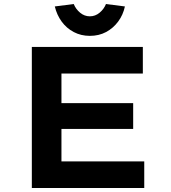

<svg xmlns="http://www.w3.org/2000/svg" viewBox="-20 -933 848 953"><path d="M138 0V-700H689V-568H285V-132H696V0ZM214 -293V-421H641V-293ZM426 -755Q382 -755 346 -774Q310 -793 286 -826Q262 -859 252 -901L346 -913Q356 -888 377.5 -870Q399 -852 426 -852Q453 -852 474.5 -870Q496 -888 506 -913L600 -901Q591 -859 566.5 -826Q542 -793 506.5 -774Q471 -755 426 -755Z"/></svg>

Font: Lexend Giga SemiBold
Style: Regular
Weight: 600
Designer: Bonnie Shaver-Troup, Thomas Jockin
Foundry: Lexend
Version: Version 1.007